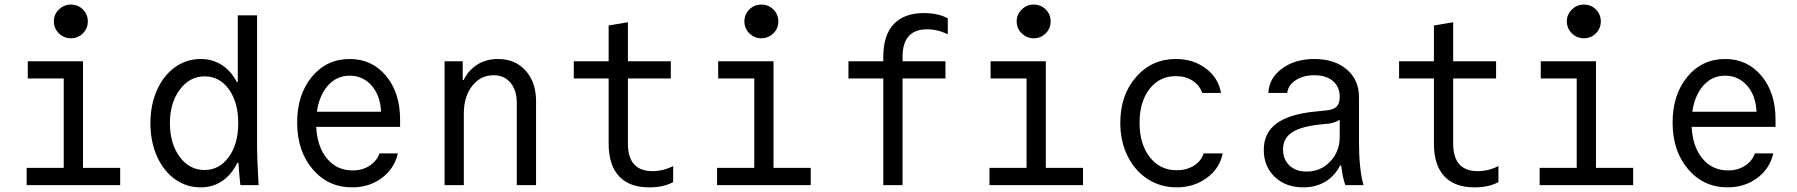

<svg xmlns="http://www.w3.org/2000/svg" viewBox="-20 -807 7835 837"><path d="M96.2 0V-75.2H257.8V-464.8H101.1V-540H341.8V-75.2H503.9V0ZM214.8 -713.9Q214.8 -744.1 236.8 -765.6Q258.8 -787.1 289.1 -787.1Q319.8 -787.1 341.3 -765.9Q362.8 -744.6 362.8 -713.9Q362.8 -683.1 341.3 -661.6Q319.8 -640.1 289.1 -640.1Q258.8 -640.1 236.8 -661.6Q214.8 -683.1 214.8 -713.9Z M1027.8 0Q1022.9 -42.5 1019.5 -97.2H1014.6Q989.3 -45.4 948.5 -17.8Q907.7 9.8 854.5 9.8Q792.5 9.8 742.4 -26.1Q692.4 -62 664.1 -126Q635.7 -189.9 635.7 -270Q635.7 -349.6 664.1 -413.6Q692.4 -477.5 742.4 -513.7Q792.5 -549.8 854.5 -549.8Q905.8 -549.8 946.3 -524.2Q986.8 -498.5 1011.7 -450.2H1016.6V-740.2H1100.6V-180.2Q1100.6 -110.4 1107.4 0ZM871.6 -65.9Q936.5 -65.9 977.5 -122.8Q1018.6 -179.7 1018.6 -270Q1018.6 -360.8 977.8 -417.5Q937 -474.1 872.6 -474.1Q806.6 -474.1 763.7 -416.3Q720.7 -358.4 720.7 -270Q720.7 -181.2 763.2 -123.5Q805.7 -65.9 871.6 -65.9Z M1358.4 -253.9Q1362.8 -167 1405.8 -115.5Q1448.7 -64 1517.1 -64Q1559.1 -64 1590.6 -84.2Q1622.1 -104.5 1634.3 -138.2H1714.4Q1699.2 -71.8 1644.3 -31Q1589.4 9.8 1515.1 9.8Q1410.2 9.8 1342.8 -69.6Q1275.4 -148.9 1275.4 -272.9Q1275.4 -394.5 1339.6 -472.2Q1403.8 -549.8 1504.4 -549.8Q1601.6 -549.8 1662.8 -476.3Q1724.1 -402.8 1724.1 -286.1V-253.9ZM1504.4 -477.1Q1448.2 -477.1 1410.2 -434.8Q1372.1 -392.6 1361.3 -319.8H1641.1Q1638.2 -390.6 1600.1 -433.8Q1562 -477.1 1504.4 -477.1Z M1918 0V-540H1997.1V-458H2001Q2022.9 -502 2061.5 -525.9Q2100.1 -549.8 2150.9 -549.8Q2226.1 -549.8 2271.5 -499Q2316.9 -448.2 2316.9 -365.2V0H2232.9V-357.9Q2232.9 -413.6 2205.6 -446.3Q2178.2 -479 2131.8 -479Q2074.7 -479 2038.3 -432.4Q2002 -385.7 2002 -312V0Z M2717.3 -181.2Q2717.3 -61 2824.2 -61Q2871.1 -61 2914.6 -83V-13.2Q2872.6 9.8 2810.5 9.8Q2723.6 9.8 2678.5 -38.8Q2633.3 -87.4 2633.3 -181.2V-464.8H2481.4V-540H2633.3V-695.8L2717.3 -710V-540H2904.3V-464.8H2717.3Z M3106 0V-75.2H3268.1V-464.8H3110.8V-540H3352.1V-75.2H3514.2V0ZM3298.8 -787.1Q3329.6 -787.1 3351.3 -765.9Q3373 -744.6 3373 -713.9Q3373 -683.1 3351.3 -661.6Q3329.6 -640.1 3298.8 -640.1Q3268.6 -640.1 3246.8 -661.6Q3225.1 -683.1 3225.1 -713.9Q3225.1 -744.6 3246.8 -765.9Q3268.6 -787.1 3298.8 -787.1Z M3830.6 0V-464.8H3678.7V-540H3830.6V-559.1Q3830.6 -652.8 3875.7 -701.4Q3920.9 -750 4007.8 -750Q4069.8 -750 4111.8 -727.1V-657.2Q4068.4 -679.2 4021.5 -679.2Q3914.6 -679.2 3914.6 -559.1V-540H4101.6V-464.8H3914.6V0Z M4293.5 0V-75.2H4455.1V-464.8H4298.3V-540H4539.1V-75.2H4701.2V0ZM4412.1 -713.9Q4412.1 -744.1 4434.1 -765.6Q4456.1 -787.1 4486.3 -787.1Q4517.1 -787.1 4538.6 -765.9Q4560.1 -744.6 4560.1 -713.9Q4560.1 -683.1 4538.6 -661.6Q4517.1 -640.1 4486.3 -640.1Q4456.1 -640.1 4434.1 -661.6Q4412.1 -683.1 4412.1 -713.9Z M5227.1 -138.2H5310.1Q5297.4 -72.8 5241 -31.5Q5184.6 9.8 5108.9 9.8Q5039.1 9.8 4982.9 -26.6Q4926.8 -63 4895.3 -127.2Q4863.8 -191.4 4863.8 -271Q4863.8 -392.6 4932.4 -471.2Q5001 -549.8 5106 -549.8Q5181.6 -549.8 5236.6 -508.8Q5291.5 -467.8 5302.7 -401.9H5220.7Q5209.5 -435.5 5178.7 -455.3Q5147.9 -475.1 5106 -475.1Q5034.2 -475.1 4991 -418.9Q4947.8 -362.8 4947.8 -272Q4947.8 -179.2 4992.2 -122.1Q5036.6 -64.9 5109.9 -64.9Q5152.8 -64.9 5184.6 -84.7Q5216.3 -104.5 5227.1 -138.2Z M5820.3 -384.8Q5820.3 -428.2 5790.8 -453.6Q5761.2 -479 5709.5 -479Q5661.6 -479 5628.7 -457.5Q5595.7 -436 5591.3 -401.9H5509.3Q5512.2 -466.3 5568.8 -508.1Q5625.5 -549.8 5709.5 -549.8Q5797.4 -549.8 5850.8 -504.4Q5904.3 -459 5904.3 -383.8V-192.9Q5904.3 -66.4 5924.3 0H5844.7Q5832.5 -34.7 5826.7 -85.9H5822.3Q5798.8 -40 5757.6 -15.1Q5716.3 9.8 5661.6 9.8Q5585.4 9.8 5537.4 -35.6Q5489.3 -81.1 5489.3 -153.8Q5489.3 -228 5545.2 -269Q5601.1 -310.1 5715.3 -320.8L5765.6 -326.2Q5794.4 -329.1 5807.4 -343Q5820.3 -356.9 5820.3 -384.8ZM5820.3 -285.2Q5802.7 -272.5 5772.5 -268.1L5724.6 -263.2Q5645.5 -253.4 5609.4 -227.8Q5573.2 -202.1 5573.2 -155.8Q5573.2 -111.8 5601.3 -85.4Q5629.4 -59.1 5676.3 -59.1Q5736.8 -59.1 5778.6 -102.5Q5820.3 -146 5820.3 -210Z M6314.9 -181.2Q6314.9 -61 6421.9 -61Q6468.8 -61 6512.2 -83V-13.2Q6470.2 9.8 6408.2 9.8Q6321.3 9.8 6276.1 -38.8Q6231 -87.4 6231 -181.2V-464.8H6079.1V-540H6231V-695.8L6314.9 -710V-540H6502V-464.8H6314.9Z M6691.9 0V-75.2H6853.5V-464.8H6696.8V-540H6937.5V-75.2H7099.6V0ZM6810.5 -713.9Q6810.5 -744.1 6832.5 -765.6Q6854.5 -787.1 6884.8 -787.1Q6915.5 -787.1 6937 -765.9Q6958.5 -744.6 6958.5 -713.9Q6958.5 -683.1 6937 -661.6Q6915.5 -640.1 6884.8 -640.1Q6854.5 -640.1 6832.5 -661.6Q6810.5 -683.1 6810.5 -713.9Z M7354.5 -253.9Q7358.9 -167 7401.9 -115.5Q7444.8 -64 7513.2 -64Q7555.2 -64 7586.7 -84.2Q7618.2 -104.5 7630.4 -138.2H7710.4Q7695.3 -71.8 7640.4 -31Q7585.4 9.8 7511.2 9.8Q7406.2 9.8 7338.9 -69.6Q7271.5 -148.9 7271.5 -272.9Q7271.5 -394.5 7335.7 -472.2Q7399.9 -549.8 7500.5 -549.8Q7597.7 -549.8 7658.9 -476.3Q7720.2 -402.8 7720.2 -286.1V-253.9ZM7500.5 -477.1Q7444.3 -477.1 7406.2 -434.8Q7368.2 -392.6 7357.4 -319.8H7637.2Q7634.3 -390.6 7596.2 -433.8Q7558.1 -477.1 7500.5 -477.1Z"/></svg>

Font: CommitMono
Style: Regular
Weight: 400
Monospace: yes
Designer: Eigil Nikolajsen
Foundry: Eigil Nikolajsen
Version: Version 1.143